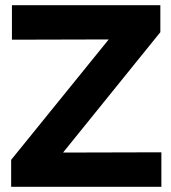

<svg xmlns="http://www.w3.org/2000/svg" viewBox="-20 -720 659 740"><path d="M23 0V-104L399 -568L26 -567V-700H598V-596L223 -132L602 -133V0Z"/></svg>

Font: Rosa Sans
Style: Bold
Weight: 700
Designer: Pentagram / MCKL
Foundry: Pentagram / MCKL
Version: Version 1.005;September 16, 2019;FontCreator 11.5.0.2425 64-